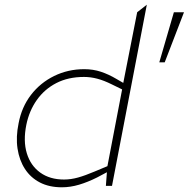

<svg xmlns="http://www.w3.org/2000/svg" viewBox="-20 -790 802 816"><path d="M243 6Q189 6 149.5 -14.5Q110 -35 86 -72Q62 -109 54.5 -158.5Q47 -208 59 -266Q72 -335 111.5 -386.5Q151 -438 210 -467Q269 -496 338 -496Q376 -496 409 -485Q442 -474 474 -455L512 -433L502 -428L563 -738L604 -770L456 0H430L435 -67L436 -81L499 -410L456 -431Q422 -448 393.5 -455.5Q365 -463 337 -463Q270 -463 219.5 -437Q169 -411 136.5 -365Q104 -319 92 -260Q78 -191 94 -138.5Q110 -86 151 -56.5Q192 -27 252 -27Q281 -27 311.5 -35.5Q342 -44 382 -61L437 -84L440 -61L393 -36Q353 -16 316 -5Q279 6 243 6ZM657 -525 719 -738H762L680 -525Z"/></svg>

Font: REM Thin
Style: Italic
Weight: 250
Italic angle: -11°
Designer: Octavio Pardo
Foundry: Ashler Design
Version: Version 1.005;gftools[0.9.28]